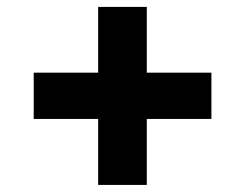

<svg xmlns="http://www.w3.org/2000/svg" viewBox="-20 -557 706 553"><path d="M262.7 -24.4V-214.4H77.1V-347.7H262.7V-537.1H402.8V-347.7H588.9V-214.4H402.8V-24.4Z"/></svg>

Font: Inter Display ExtraBold
Style: Regular
Weight: 800
Designer: Rasmus Andersson
Foundry: rsms
Version: Version 4.000;git-a52131595